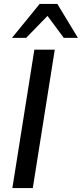

<svg xmlns="http://www.w3.org/2000/svg" viewBox="-20 -958 417 978"><path d="M41 0ZM43 0 155 -705H259L147 0ZM41 -765 182 -938H272L377 -765H305L222 -877L113 -765Z"/></svg>

Font: Winston Medium
Style: Italic
Weight: 500
Italic angle: -9°
Designer: Original fonts by Vernon Adams / Changes by Cristiano Sobral
Foundry: Original fonts by Vernon Adams / Changes by Cristiano Sobral
Version: Version 2.503;July 17, 2020;FontCreator 13.0.0.2655 64-bit